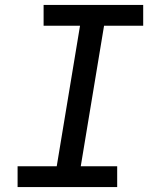

<svg xmlns="http://www.w3.org/2000/svg" viewBox="-20 -755 640 775"><path d="M51 0V-84H209L303 -651H156V-735H558V-651H400L306 -84H453V0Z"/></svg>

Font: Iosevka Curly Slab MdEx
Style: Italic
Weight: 500
Width: 7
Italic angle: -9°
Monospace: yes
Designer: Belleve Invis
Foundry: Belleve Invis
Version: Version 11.0.0; ttfautohint (v1.8.3)